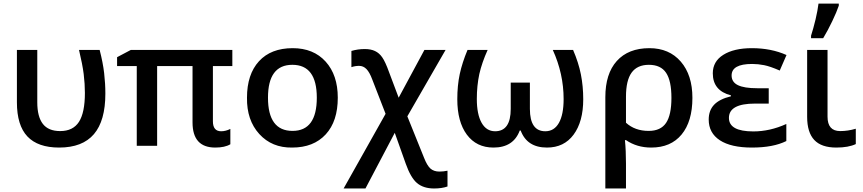

<svg xmlns="http://www.w3.org/2000/svg" viewBox="-20 -821 4857 1081"><path d="M313 9.8Q193.4 9.8 134.3 -52.7Q75.2 -115.2 75.2 -245.1V-540H189.9V-245.1Q189.9 -164.1 221.2 -123.5Q252.4 -83 318.8 -83Q391.1 -83 424.6 -135Q458 -187 458 -297.9Q458 -348.6 451.2 -404.3Q444.3 -458.5 424.8 -540H541Q559.6 -468.3 566.4 -409.2Q573.2 -350.6 573.2 -293.9Q573.2 -141.1 508.8 -65.7Q444.3 9.8 313 9.8Z M1225.1 -82Q1251 -82 1276.9 -95.2V-8.8Q1246.1 9.8 1191.9 9.8Q1064 9.8 1064 -131.8V-449.2H864.7V0H750V-449.2H639.2V-499L716.8 -540H1288.1V-449.2H1178.7V-138.2Q1178.7 -82 1225.1 -82Z M1881.8 -271Q1881.8 -138.2 1814 -64.5Q1745.6 9.8 1625 9.8Q1511.2 11.7 1439.9 -66.4Q1368.7 -144.5 1370.6 -271Q1370.6 -402.3 1438 -476.1Q1505.4 -549.8 1627.9 -549.8Q1745.1 -549.8 1813.5 -474.1Q1881.8 -398.4 1881.8 -271ZM1488.8 -271Q1488.8 -84 1627 -84Q1763.7 -84 1763.7 -271Q1763.7 -456.1 1626 -456.1Q1488.8 -456.1 1488.8 -271Z M2033.7 -544.9Q2067.9 -544.9 2091.3 -533.7Q2115.2 -522.5 2131.8 -498.5Q2149.4 -473.6 2170.4 -415L2224.6 -271L2369.6 -540H2488.8L2273.4 -166L2367.7 67.9Q2384.3 110.4 2403.3 127.9Q2422.9 145 2453.6 145Q2476.6 145 2499.5 140.1V229Q2467.3 240.2 2423.8 240.2Q2364.3 240.2 2327.6 209.5Q2292 178.7 2264.6 101.1L2202.6 -73.2L2037.6 240.2H1914.6L2150.9 -180.2L2075.7 -374Q2061 -413.6 2043.5 -431.9Q2025.9 -450.2 2001.5 -450.2Q1980 -450.2 1958.5 -442.9V-534.2Q1995.1 -544.9 2033.7 -544.9Z M2758.3 9.8Q2662.6 9.8 2608.4 -63Q2554.7 -135.7 2554.7 -262.2Q2554.7 -339.8 2568.4 -403.8Q2582.5 -468.8 2612.3 -540H2725.6Q2693.4 -468.8 2678.7 -404.3Q2664.6 -337.9 2664.6 -264.2Q2664.6 -177.7 2691.4 -129.9Q2718.3 -82 2767.6 -82Q2855.5 -82 2855.5 -208V-356H2963.4V-208Q2963.4 -82 3050.3 -82Q3100.1 -82 3126.7 -128.9Q3153.3 -175.8 3153.3 -263.2Q3153.3 -405.8 3092.3 -540H3206.5Q3237.3 -468.8 3250.5 -402.3Q3263.7 -335.4 3263.7 -262.2Q3263.7 -136.2 3209.5 -63Q3155.8 9.8 3059.6 9.8Q2947.3 9.8 2911.6 -85.9H2906.2Q2870.6 9.8 2758.3 9.8Z M3878.4 -270Q3878.4 -137.2 3817.4 -63.5Q3756.8 9.8 3646.5 9.8Q3565.4 9.8 3504.4 -32.2H3498.5Q3504.4 26.4 3504.4 100.1V240.2H3388.2V-273.9Q3388.2 -405.8 3452.6 -477.5Q3517.6 -549.8 3636.2 -549.8Q3747.6 -549.8 3813 -474.1Q3878.4 -398.4 3878.4 -270ZM3633.3 -456.1Q3567.9 -456.1 3536.1 -412.1Q3504.4 -368.2 3504.4 -276.9V-129.9Q3554.7 -84 3632.3 -84Q3699.7 -84 3730 -128.9Q3760.3 -173.8 3760.3 -270Q3760.3 -366.2 3730.2 -411.1Q3700.2 -456.1 3633.3 -456.1Z M4244.1 -324.2H4308.1V-237.8H4231Q4084 -237.8 4084 -157.2Q4084 -81.1 4221.2 -81.1Q4314.9 -81.1 4407.2 -123V-26.9Q4333.5 9.8 4213.4 9.8Q4095.7 9.8 4033 -31.2Q3970.2 -72.3 3970.2 -147.9Q3970.2 -199.2 4000.5 -231.2Q4030.8 -263.2 4095.2 -278.8V-284.2Q3993.2 -310.5 3993.2 -408.2Q3993.2 -475.1 4052.2 -512.2Q4111.8 -549.8 4213.4 -549.8Q4321.8 -549.8 4408.2 -511.2L4370.1 -423.8Q4314.9 -447.8 4282.2 -454.1Q4248 -460.9 4214.4 -460.9Q4099.1 -460.9 4099.1 -396Q4099.1 -358.9 4134.5 -341.6Q4169.9 -324.2 4244.1 -324.2Z M4524.4 -540H4639.2V-164.1Q4639.2 -83 4710.4 -83Q4753.9 -83 4798.3 -96.2V-9.8Q4756.8 9.8 4688.5 9.8Q4604.5 9.8 4564.5 -33Q4524.4 -75.7 4524.4 -163.1ZM4546.4 -606V-620.1Q4559.1 -659.2 4571.8 -711.9Q4583.5 -761.7 4588.4 -800.8H4702.6V-789.1Q4690.4 -752.9 4666 -702.1Q4640.6 -648.9 4614.7 -606Z"/></svg>

Font: Open Sans
Style: SemiBold
Weight: 600
Foundry: Ascender Corporation
Version: Version 1.10